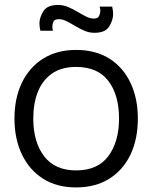

<svg xmlns="http://www.w3.org/2000/svg" viewBox="-20 -762 632 796"><path d="M371.5 -626Q350 -626 330.2 -634.5Q310.5 -643 291.8 -654.2Q273 -665.5 256 -674Q239 -682.5 224.5 -682.5Q205 -682.5 201 -671Q197 -659.5 197 -651.5Q197 -643.5 199.5 -634.5H147.5Q143.5 -650.5 143.5 -664.5Q143.5 -690 160 -715.8Q176.5 -741.5 220.5 -741.5Q242 -741.5 262.2 -733Q282.5 -724.5 301.2 -713.2Q320 -702 336.8 -693.5Q353.5 -685 368.5 -685Q386 -685 391 -696.2Q396 -707.5 396 -716.5Q396 -725 393 -734.5H445Q449 -718.5 449 -704Q449 -678.5 432.8 -652.2Q416.5 -626 371.5 -626ZM295.5 15Q215 15 158 -21.5Q101 -58 70.5 -122.5Q40 -187 40 -270.5Q40 -355.5 71 -419.5Q102 -483.5 159.2 -519.2Q216.5 -555 295.5 -555Q376.5 -555 433.8 -518.8Q491 -482.5 521.2 -418.2Q551.5 -354 551.5 -270.5Q551.5 -185.5 521 -121.2Q490.5 -57 433 -21Q375.5 15 295.5 15ZM295.5 -55.5Q385.5 -55.5 429.5 -115.2Q473.5 -175 473.5 -270.5Q473.5 -368.5 429.2 -426.5Q385 -484.5 295.5 -484.5Q235 -484.5 195.8 -457.2Q156.5 -430 137.2 -381.8Q118 -333.5 118 -270.5Q118 -173 163 -114.2Q208 -55.5 295.5 -55.5Z"/></svg>

Font: Cns Manrope
Style: Regular
Weight: 400
Designer: Mikhail Sharanda
Foundry: Mikhail Sharanda
Version: Version 4.504